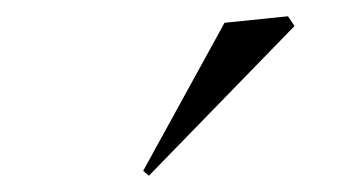

<svg xmlns="http://www.w3.org/2000/svg" viewBox="-20 -764 440 236"><path d="M163 -548 342 -732 334 -744 256 -736 156 -554Z"/></svg>

Font: Mazius Display Extra italic
Style: Regular
Weight: 400
Italic angle: -17°
Designer: Alberto Casagrande & Collletttivo
Foundry: Collletttivo
Version: Version 2.000;Glyphs 3.2 (3217)